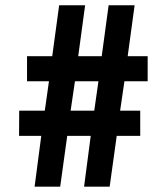

<svg xmlns="http://www.w3.org/2000/svg" viewBox="-20 -698 626 718"><path d="M260.3 -394 244.1 -284.2H332.5L348.1 -394ZM504.4 -189.9H416.5L390.1 0H294.4L319.3 -189.9H231.4L205.1 0H109.4L134.3 -189.9H51.3L51.8 -284.2H147.5L163.1 -394H81.1V-487.8H175.3L201.2 -678.2H298.3L272.5 -487.8H360.4L386.2 -678.2H483.4L457.5 -487.8H532.2V-394H445.3L429.2 -284.2H504.4Z"/></svg>

Font: XB Zar
Style: Bold
Weight: 700
Designer: Behnam
Foundry: Irmug
Version: Version 8.005 2009